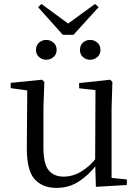

<svg xmlns="http://www.w3.org/2000/svg" viewBox="-20 -919 693 954"><path d="M209.5 -622.1Q189.6 -622.1 174.2 -635.5Q158.8 -648.8 158.8 -670.8Q158.8 -693.9 174.2 -707.3Q189.6 -720.7 209.5 -720.7Q229.8 -720.7 245.6 -707.3Q261.4 -693.9 261.4 -670.8Q261.4 -648.8 245.6 -635.5Q229.8 -622.1 209.5 -622.1ZM427.8 -622.1Q407.2 -622.1 392.2 -635.5Q377.3 -648.8 377.3 -670.8Q377.3 -693.9 392.2 -707.3Q407.2 -720.7 427.8 -720.7Q448.1 -720.7 463.6 -707.3Q479.1 -693.9 479.1 -670.8Q479.1 -648.8 463.6 -635.5Q448.1 -622.1 427.8 -622.1ZM185.9 -899.1 345.7 -782.2H291.4L452.2 -899.3L470 -883.4L345.1 -746H292.2L169.3 -883.2ZM260.9 14.6Q189.8 14.6 151.1 -29.8Q112.3 -74.2 113.3 -185.8L115.5 -483.7L137.7 -466.6L33.1 -481V-507.3L189.5 -523L200.2 -511.5L195.8 -380.4V-185.1Q195.8 -105.3 221.6 -73.3Q247.4 -41.4 296.3 -41.4Q342.8 -41.4 386.1 -68.1Q429.4 -94.9 464.9 -141.8L488.1 -103H461.7Q423.1 -51 373.2 -18.2Q323.3 14.6 260.9 14.6ZM456.4 9.3 452.8 -114.1V-115.5L454.4 -471.2L373.2 -480.3V-506.2L528.2 -523L538.4 -511.5L534.4 -380.4V-35L610.3 -27.4V0.2Z"/></svg>

Font: Noto Serif SC ExtraLight
Style: Regular
Weight: 200
Designer: Ryoko NISHIZUKA 西塚涼子 (kana & ideographs); Frank Grießhammer (Latin, Greek & Cyrillic); Wenlong ZHANG 张文龙 (bopomofo); San
Foundry: Adobe
Version: Version 2.002-H1;hotconv 1.1.0;makeotfexe 2.6.0